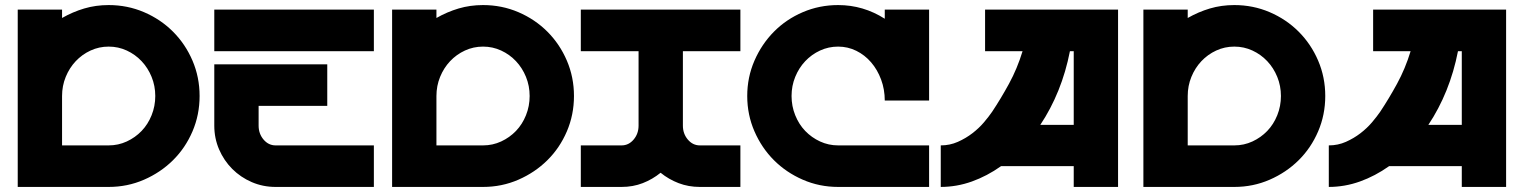

<svg xmlns="http://www.w3.org/2000/svg" viewBox="-20 -738 6016 758"><path d="M50 -700H225V-667Q267 -691 312.5 -704.5Q358 -718 409 -718Q483 -718 548.5 -690Q614 -662 663 -613Q712 -564 740 -498.5Q768 -433 768 -359Q768 -285 740 -219.5Q712 -154 663 -105.5Q614 -57 548.5 -28.5Q483 0 409 0H50ZM225 -164H409Q447 -164 480.5 -179.5Q514 -195 539 -221Q564 -247 578.5 -283Q593 -319 593 -359Q593 -399 578.5 -434.5Q564 -470 539 -496.5Q514 -523 480.5 -538.5Q447 -554 409 -554Q371 -554 337.5 -538.5Q304 -523 279 -496.5Q254 -470 239.5 -434.5Q225 -399 225 -359Z M826 -484H1272V-320H1001V-242Q1001 -210 1020.5 -187Q1040 -164 1068 -164H1456V0H1068Q1018 0 974 -19Q930 -38 897 -71Q864 -104 845 -148Q826 -192 826 -242ZM826 -700H1456V-536H826Z M1528 -700H1703V-667Q1745 -691 1790.5 -704.5Q1836 -718 1887 -718Q1961 -718 2026.5 -690Q2092 -662 2141 -613Q2190 -564 2218 -498.5Q2246 -433 2246 -359Q2246 -285 2218 -219.5Q2190 -154 2141 -105.5Q2092 -57 2026.5 -28.5Q1961 0 1887 0H1528ZM1703 -164H1887Q1925 -164 1958.5 -179.5Q1992 -195 2017 -221Q2042 -247 2056.5 -283Q2071 -319 2071 -359Q2071 -399 2056.5 -434.5Q2042 -470 2017 -496.5Q1992 -523 1958.5 -538.5Q1925 -554 1887 -554Q1849 -554 1815.5 -538.5Q1782 -523 1757 -496.5Q1732 -470 1717.5 -434.5Q1703 -399 1703 -359Z M2273 -164H2434Q2462 -164 2481.5 -187Q2501 -210 2501 -242V-536H2273V-700H2903V-536H2676V-242Q2676 -210 2695.5 -187Q2715 -164 2743 -164H2903V0H2743Q2698 0 2659 -15Q2620 -30 2588 -56Q2556 -30 2517.5 -15Q2479 0 2434 0H2273Z M2930 -359Q2930 -433 2958.5 -498.5Q2987 -564 3035.5 -613Q3084 -662 3149.5 -690Q3215 -718 3289 -718Q3388 -718 3473 -664V-700H3648V-341H3473Q3473 -385 3458.5 -424Q3444 -463 3419 -492Q3394 -521 3360.5 -537.5Q3327 -554 3289 -554Q3251 -554 3217.5 -538.5Q3184 -523 3159 -496.5Q3134 -470 3119.5 -434.5Q3105 -399 3105 -359Q3105 -319 3119.5 -283Q3134 -247 3159 -221Q3184 -195 3217.5 -179.5Q3251 -164 3289 -164H3648V0H3289Q3215 0 3149.5 -28.5Q3084 -57 3035.5 -105.5Q2987 -154 2958.5 -219.5Q2930 -285 2930 -359Z M3694 0V-164Q3730 -164 3761.5 -178Q3793 -192 3819 -212Q3845 -232 3864.5 -255Q3884 -278 3897 -297Q3931 -348 3963.5 -407.5Q3996 -467 4017 -536H3869V-700H4394V0H4219V-82H3932Q3877 -43 3817 -21.5Q3757 0 3694 0ZM4087 -245H4219V-536H4204Q4188 -454 4158.5 -381Q4129 -308 4087 -245Z M4494 -700H4669V-667Q4711 -691 4756.5 -704.5Q4802 -718 4853 -718Q4927 -718 4992.5 -690Q5058 -662 5107 -613Q5156 -564 5184 -498.5Q5212 -433 5212 -359Q5212 -285 5184 -219.5Q5156 -154 5107 -105.5Q5058 -57 4992.5 -28.5Q4927 0 4853 0H4494ZM4669 -164H4853Q4891 -164 4924.5 -179.5Q4958 -195 4983 -221Q5008 -247 5022.5 -283Q5037 -319 5037 -359Q5037 -399 5022.5 -434.5Q5008 -470 4983 -496.5Q4958 -523 4924.5 -538.5Q4891 -554 4853 -554Q4815 -554 4781.5 -538.5Q4748 -523 4723 -496.5Q4698 -470 4683.5 -434.5Q4669 -399 4669 -359Z M5226 0V-164Q5262 -164 5293.5 -178Q5325 -192 5351 -212Q5377 -232 5396.5 -255Q5416 -278 5429 -297Q5463 -348 5495.5 -407.5Q5528 -467 5549 -536H5401V-700H5926V0H5751V-82H5464Q5409 -43 5349 -21.5Q5289 0 5226 0ZM5619 -245H5751V-536H5736Q5720 -454 5690.5 -381Q5661 -308 5619 -245Z"/></svg>

Font: Aoudax Cyrillic
Style: Regular
Weight: 400
Designer: William Zhang
Foundry: William Zhang
Version: Version 1.00 June 4, 2021, initial release